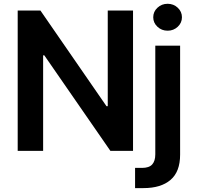

<svg xmlns="http://www.w3.org/2000/svg" viewBox="-20 -782 1019 995"><path d="M669.4 -727.3V0H552.2L209.5 -495.4H203.5V0H71.7V-727.3H189.6L532 -231.5H538.4V-727.3ZM784.8 -545.5H913.4V19.5Q913.4 108 863.6 150.4Q813.9 192.8 723.7 192.8H680V88.1H715.9Q752.8 88.1 768.8 70.1Q784.8 52.2 784.8 17.8ZM848.7 -622.9Q817.8 -622.9 796 -643.3Q774.1 -663.7 774.1 -692.5Q774.1 -721.6 796 -742Q817.8 -762.4 848.7 -762.4Q879.3 -762.4 901.1 -742Q922.9 -721.6 922.9 -692.5Q922.9 -663.7 901.1 -643.3Q879.3 -622.9 848.7 -622.9Z"/></svg>

Font: Inter Zeller Semi Bold
Style: Regular
Weight: 600
Designer: Rasmus Andersson; Joe Bland
Foundry: zeller
Version: Version 3.015;git-dec3a8cb1